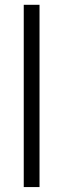

<svg xmlns="http://www.w3.org/2000/svg" viewBox="-20 -757 260 785"><path d="M77.1 0Q77.1 -26.4 77.1 -51.8Q77.1 -78.1 77.1 -104.5Q77.1 -161.1 77.1 -217.8Q77.1 -275.4 77.1 -332Q77.1 -388.7 77.1 -446.3Q77.1 -502.9 77.1 -559.6Q77.1 -604.5 77.1 -648.4Q77.1 -693.4 77.1 -737.3Q79.1 -737.3 81.1 -737.3Q83 -737.3 85 -737.3Q89.8 -737.3 95.7 -737.3Q101.6 -737.3 107.4 -737.3Q111.3 -737.3 115.2 -737.3Q119.1 -737.3 123 -737.3Q127.9 -737.3 132.8 -737.3Q137.7 -737.3 141.6 -737.3Q141.6 -735.4 141.6 -733.4Q141.6 -731.4 141.6 -730.5Q141.6 -647.5 141.6 -564.5Q141.6 -481.4 141.6 -398.4Q141.6 -340.8 141.6 -284.2Q141.6 -227.5 141.6 -169.9Q141.6 -126 141.6 -81.1Q141.6 -37.1 141.6 7.8Q139.6 7.8 138.7 7.8Q136.7 7.8 134.8 7.8Q128.9 7.8 123 7.8Q117.2 7.8 111.3 7.8Q107.4 7.8 103.5 7.8Q99.6 7.8 95.7 7.8Q91.8 7.8 86.9 7.8Q82 7.8 77.1 7.8Q77.1 5.9 77.1 3.9Q77.1 2 77.1 0Z"/></svg>

Font: LeFont
Style: Light
Weight: 300
Designer: Leryon MEDIA
Version: Version 1.0